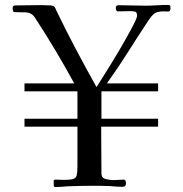

<svg xmlns="http://www.w3.org/2000/svg" viewBox="-20 -754 740 776"><path d="M669 -720Q669 -707 659 -707.5Q649 -708 640 -708Q627 -708 616 -705Q605 -702 597 -693Q591 -687 586.5 -680.5Q582 -674 577 -667Q536 -605 496 -541.5Q456 -478 412 -417H619V-385H390V-274H619V-242H389Q389 -195 389.5 -147.5Q390 -100 390 -53Q390 -34 408.5 -30Q427 -26 440 -26Q450 -26 459 -27Q468 -28 478 -28Q486 -28 487.5 -23Q489 -18 489 -11Q489 1 474 1Q461 1 448.5 0Q436 -1 423 -2Q404 -3 385.5 -3Q367 -3 347 -3Q324 -3 300 -2.5Q276 -2 253 -1Q240 0 228 1Q216 2 203 2Q198 2 197.5 -4Q197 -10 197 -14Q197 -18 197 -23Q197 -28 204 -28Q213 -28 221.5 -27.5Q230 -27 239 -27Q264 -27 275.5 -30.5Q287 -34 290 -45.5Q293 -57 293 -81V-242H79V-274H293V-385H79V-417H280Q243 -485 203 -552Q163 -619 121 -683Q108 -703 84 -704Q60 -705 39 -705Q34 -705 32.5 -710.5Q31 -716 31 -720Q31 -732 40 -732Q77 -732 113.5 -733Q150 -734 187 -732L190 -731Q197 -731 201 -725Q203 -722 204.5 -719Q206 -716 207 -713Q245 -634 286 -556.5Q327 -479 370 -402Q377 -413 396 -443Q415 -473 438.5 -511.5Q462 -550 483.5 -588Q505 -626 519.5 -654Q534 -682 534 -691Q534 -705 525.5 -707Q517 -709 506 -709Q494 -709 481.5 -708.5Q469 -708 457 -708Q452 -708 450 -712.5Q448 -717 448 -721Q448 -733 459 -733Q485 -733 511.5 -732Q538 -731 565 -731Q588 -731 612 -732.5Q636 -734 659 -734Q667 -734 668 -730.5Q669 -727 669 -720Z"/></svg>

Font: Kaisei HarunoUmi
Style: Regular
Weight: 400
Designer: Font-Kai, 金井和夫
Foundry: KAZUO KANAI
Version: Version 5.003